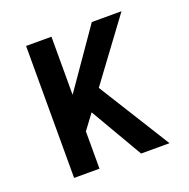

<svg xmlns="http://www.w3.org/2000/svg" viewBox="-99 -615 699 711"><g transform="rotate(-20 250.0 -260.0)"><path d="M340 0 220 -206 176 -147V0H76V-520H176V-291L335 -520H452L276 -282L452 0Z"/></g></svg>

Font: Iosevka Term Semibold
Style: Regular
Weight: 600
Monospace: yes
Designer: Belleve Invis
Foundry: Belleve Invis
Version: Version 31.4.0